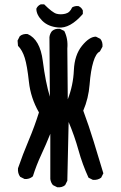

<svg xmlns="http://www.w3.org/2000/svg" viewBox="-20 -832 540 859"><path d="M236.3 5.9 216.8 -3.9Q207 -15.6 205.1 -31.2V-233.4Q185.5 -184.6 164.1 -138.7Q142.6 -92.8 127 -43Q111.3 -29.3 89.8 -31.2L70.3 -41Q58.6 -56.6 60.5 -79.1Q82 -141.6 108.4 -204.1Q134.8 -266.6 154.3 -329.1Q117.2 -393.6 109.4 -465.8Q101.6 -538.1 90.8 -572.8Q80.1 -607.4 60.5 -627L58.6 -650.4L68.4 -669.9Q82 -681.6 103.5 -679.7Q159.2 -655.3 171.4 -559.6Q183.6 -463.9 203.1 -399.4L201.2 -666Q203.1 -681.6 212.9 -693.4Q226.6 -705.1 248 -703.1L267.6 -693.4Q285.2 -658.2 281.2 -615.2L283.2 -387.7Q307.6 -450.2 310.5 -518.1Q313.5 -585.9 346.7 -627Q379.9 -668 409.2 -668L428.7 -658.2Q440.4 -644.5 438.5 -623L426.8 -601.6Q409.2 -593.8 397.5 -555.2Q385.7 -516.6 380.9 -454.1Q376 -391.6 352.5 -336.9Q377.9 -268.6 399.4 -198.2Q420.9 -127.9 442.4 -56.6L432.6 -37.1Q417 -25.4 395.5 -27.3L376 -37.1Q348.6 -96.7 331.1 -160.2Q313.5 -223.6 287.1 -286.1L281.2 -23.4L271.5 -3.9Q257.8 7.8 236.3 5.9ZM240.2 -709Q195.3 -712.9 168.9 -739.3Q142.6 -765.6 142.6 -793Q148.4 -806.6 162.1 -812.5H177.7Q214.8 -775.4 232.9 -770.5Q251 -765.6 272 -770.5Q293 -775.4 302.7 -798.8Q315.4 -806.6 331.1 -804.7Q344.7 -798.8 350.6 -785.2V-769.5Q293 -703.1 240.2 -709Z"/></svg>

Font: JasonHandwriting4
Style: Regular
Weight: 400
Version: Version 1.01.21